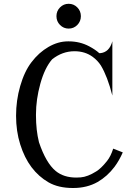

<svg xmlns="http://www.w3.org/2000/svg" viewBox="-20 -965 707 998"><path d="M292 -835.2Q273.4 -854 273.4 -880.9Q273.4 -907.7 292 -926.5Q310.5 -945.3 336.9 -945.3Q363.3 -945.3 381.8 -926.5Q400.4 -907.7 400.4 -880.9Q400.4 -854 381.8 -835.2Q363.3 -816.4 336.9 -816.4Q310.5 -816.4 292 -835.2ZM85 -517.6Q106.9 -593.8 143.6 -641.6Q181.6 -691.9 231.4 -720.7Q281.7 -750 333 -750Q335.4 -750 337.9 -750Q394.5 -750 442.9 -724.6Q476.1 -707 495.6 -689L499.5 -688.5Q548.3 -692.4 564 -750.5V-468.3Q538.6 -567.9 504.4 -624.5Q487.8 -650.4 461.9 -669.4Q421.9 -698.7 367.2 -698.7Q304.2 -698.7 251 -656.7Q212.4 -612.3 189.5 -529.3Q167 -447.8 167 -370.6Q167 -367.7 167 -364.3Q167 -288.1 182.6 -225.6Q218.8 -118.2 269.5 -76.2Q311 -42 376.5 -42Q387.7 -42 399.4 -43Q435.5 -45.9 480.5 -74.2Q505.4 -89.4 536.1 -127.9Q555.7 -152.3 568.4 -192.4L618.2 -172.9Q599.6 -130.4 575.2 -97.7Q537.6 -47.9 487.3 -19Q432.1 12.2 360.8 12.2Q359.4 12.2 358.4 12.2Q283.7 12.2 232.4 -17.1Q180.7 -46.9 143.6 -96.2Q106.9 -145 85 -214.8Q63.5 -283.2 63.5 -363.3Q63.5 -443.4 85 -517.6Z"/></svg>

Font: Modern Antiqua
Style: Regular
Weight: 500
Version: Version 1.0